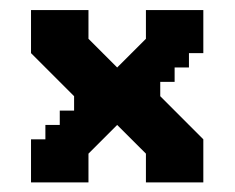

<svg xmlns="http://www.w3.org/2000/svg" viewBox="-20 -370 477 390"><path d="M393 0.5V-87L305.5 -174.6V-203.7H334.7V-232.9H363.8V-262.1H393V-349.6H276.4V-291.2L218 -232.9L159.7 -291.2V-349.6H43V-262.1L130.5 -174.6V-145.4H101.4V-116.2H72.2V-87H43V0.5H159.7V-57.9L218 -116.2L276.4 -57.9V0.5Z"/></svg>

Font: Stepalange Short
Style: Regular
Weight: 400
Designer: Szymon Furjan
Version: Version 1.001;Fontself Maker 3.5.8